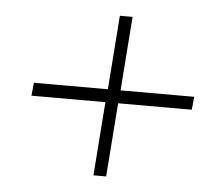

<svg xmlns="http://www.w3.org/2000/svg" viewBox="-42 -580 684 587"><g transform="rotate(5 300.0 -286.5)"><path d="M547 -266H321L304 -40H265L282 -266H55L59 -306H286L303 -533H342L325 -306H551Z"/></g></svg>

Font: Muli ExtraLight
Style: Italic
Weight: 275
Italic angle: -4.541°
Designer: Vernon Adams
Foundry: Vernon Adams
Version: Version 2.001